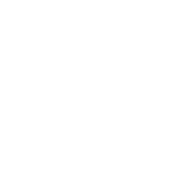

<svg xmlns="http://www.w3.org/2000/svg" viewBox="-20 -470 440 440"><path d="M200 -50Q200 -50 200 -50Q200 -50 200 -50Q200 -50 200 -50Q200 -50 200 -50Q200 -50 200 -50Q200 -50 200 -50Q200 -50 200 -50Q200 -50 200 -50Q200 -50 200 -50Q200 -50 200 -50Q200 -50 200 -50Q200 -50 200 -50ZM200 -450Q200 -450 200 -450Q200 -450 200 -450Q200 -450 200 -450Q200 -450 200 -450Q200 -450 200 -450Q200 -450 200 -450Q200 -450 200 -450Q200 -450 200 -450Q200 -450 200 -450Q200 -450 200 -450Q200 -450 200 -450Q200 -450 200 -450ZM200 -250Q200 -250 200 -250Q200 -250 200 -250Q200 -250 200 -250Q200 -250 200 -250Q200 -250 200 -250Q200 -250 200 -250Q200 -250 200 -250Q200 -250 200 -250Q200 -250 200 -250Q200 -250 200 -250Q200 -250 200 -250Q200 -250 200 -250ZM100 -250Q100 -250 100 -250Q100 -250 100 -250Q100 -250 100 -250Q100 -250 100 -250Q100 -250 100 -250Q100 -250 100 -250Q100 -250 100 -250Q100 -250 100 -250Q100 -250 100 -250Q100 -250 100 -250Q100 -250 100 -250Q100 -250 100 -250ZM300 -250Q300 -250 300 -250Q300 -250 300 -250Q300 -250 300 -250Q300 -250 300 -250Q300 -250 300 -250Q300 -250 300 -250Q300 -250 300 -250Q300 -250 300 -250Q300 -250 300 -250Q300 -250 300 -250Q300 -250 300 -250Q300 -250 300 -250Z"/></svg>

Font: TINY 5x3
Style: Regular
Weight: 400
Designer: Jack Halten Fahnestock
Foundry: Velvetyne Type Foundry
Version: Version 1.002